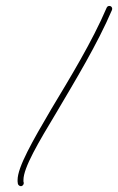

<svg xmlns="http://www.w3.org/2000/svg" viewBox="-20 -510 403 655"><path d="M41 117C42 122 48 126 53 125C58 124 62 118 61 113C60 111 60 109 60 108C60 107 60 105 60 104C60 62 111 -24 173 -127C236 -234 312 -359 362 -476C364 -481 362 -487 357 -489C352 -491 346 -489 344 -484C294 -367 218 -243 155 -138C91 -29 40 60 40 104C40 106 40 107 40 109C40 112 41 114 41 117Z"/></svg>

Font: Mistral SingleLine OTF-SVG Regular
Style: Regular
Weight: 300
Designer: François Chastanet, Élisa Garzelli, Anais Alves, Morgane Autin
Foundry: institut supérieur des arts et du design Toulouse / isdaT
Version: Version 1.000;hotconv 1.0.117;makeotfexe 2.5.65602 DEVELOPME